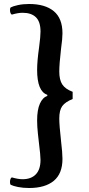

<svg xmlns="http://www.w3.org/2000/svg" viewBox="-20 -766 446 962"><path d="M34 160Q30 157 30 146Q30 138 32.5 131Q35 124 40 123Q71 132 93 132Q136 132 159.5 107.5Q183 83 183 35Q183 13 175 -51Q174 -59 170 -95.5Q166 -132 166 -162Q166 -216 180 -247Q194 -278 217 -285V-291Q166 -308 166 -416Q166 -460 176 -530Q183 -583 183 -608Q183 -657 160 -679.5Q137 -702 93 -702Q71 -702 40 -693Q35 -694 32.5 -701Q30 -708 30 -716Q30 -726 34 -729Q45 -735 70 -740.5Q95 -746 126 -746Q206 -746 249.5 -710Q293 -674 293 -599Q293 -572 286 -523Q277 -444 277 -408Q277 -366 292 -343Q307 -320 344 -306V-270Q307 -255 292 -234.5Q277 -214 277 -172Q277 -139 286 -58Q293 0 293 30Q293 104 249.5 140Q206 176 126 176Q95 176 70.5 171Q46 166 34 160Z"/></svg>

Font: Arima Madurai
Style: Bold
Weight: 700
Designer: Joana Correia and Natanael Gama
Foundry: NDISCOVER
Version: Version 1.019